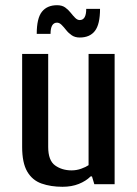

<svg xmlns="http://www.w3.org/2000/svg" viewBox="-20 -707 525 737"><path d="M220 10Q175 10 139.5 -2.5Q104 -15 84.5 -48.5Q65 -82 65 -143V-500H165V-143Q165 -91 191.5 -72Q218 -53 255 -53Q274 -53 292 -59.5Q310 -66 320 -73V-500H420V0H342L333 -30H328Q310 -12 282.5 -1Q255 10 220 10ZM286 -563Q268 -563 255.5 -571.5Q243 -580 234 -591.5Q225 -603 216.5 -611.5Q208 -620 199 -620Q174 -620 174 -577H121Q121 -637 141 -662Q161 -687 199 -687Q218 -687 230 -678.5Q242 -670 251 -658.5Q260 -647 268.5 -638.5Q277 -630 286 -630Q311 -630 311 -673H364Q364 -614 344.5 -588.5Q325 -563 286 -563Z"/></svg>

Font: Cuprum Medium
Style: Regular
Weight: 500
Designer: Jovanny Lemonad
Foundry: Jovanny Lemonad
Version: Version 3.000